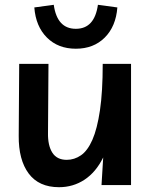

<svg xmlns="http://www.w3.org/2000/svg" viewBox="-20 -771 631 800"><path d="M226 9Q142 9 99.5 -48Q57 -105 58 -206L60 -505H182L180 -217Q179 -165 198 -135Q217 -105 258 -105Q290 -105 317.5 -124Q345 -143 365 -188.5Q385 -234 396.5 -311.5Q408 -389 408 -505H526V0H403L410 -115Q380 -54 332.5 -22.5Q285 9 226 9ZM388 -751 469 -740Q463 -661 416.5 -614.5Q370 -568 296 -568Q222 -568 175.5 -614.5Q129 -661 123 -740L204 -751Q218 -651 296 -651Q374 -651 388 -751Z"/></svg>

Font: Livvic SemiBold
Style: Regular
Weight: 600
Designer: Jacques Le Bailly, Baron von Fonthausen
Version: Version 1.001; ttfautohint (v1.8.2)